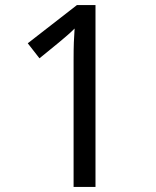

<svg xmlns="http://www.w3.org/2000/svg" viewBox="-20 -734 612 754"><path d="M355 0H269V-499Q269 -542 270 -568Q271 -594 273 -622Q257 -606 244 -595Q231 -584 211 -567L135 -505L89 -564L282 -714H355Z"/></svg>

Font: Noto Sans Tifinagh APT
Style: Regular
Weight: 400
Designer: JamraPatel
Foundry: JamraPatel LLC
Version: Version 2.006; ttfautohint (v1.8.4.7-5d5b)